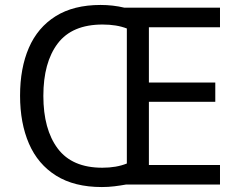

<svg xmlns="http://www.w3.org/2000/svg" viewBox="-20 -745 968 775"><path d="M386 -725Q436 -725 482 -714H868V-635H581V-412H849V-334H581V-79H868V0H488Q466 4 441.5 7Q417 10 391 10Q280 10 206.5 -36Q133 -82 97 -165Q61 -248 61 -359Q61 -470 96.5 -552Q132 -634 204.5 -679.5Q277 -725 386 -725ZM394 -646Q271 -646 213 -569.5Q155 -493 155 -358Q155 -223 213 -145.5Q271 -68 393 -68Q450 -68 492 -85V-630Q451 -646 394 -646Z"/></svg>

Font: Noto Sans Tifinagh Ghat
Style: Regular
Weight: 400
Designer: JamraPatel
Foundry: JamraPatel LLC
Version: Version 2.006; ttfautohint (v1.8.4.7-5d5b)